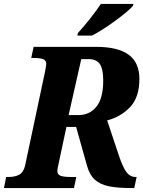

<svg xmlns="http://www.w3.org/2000/svg" viewBox="-42 -951 725 971"><path d="M-11 -56H1Q35 -56 56 -68Q77 -80 85 -114L186 -590Q192 -622 192 -627Q192 -646 176 -652Q160 -658 128 -658H116L128 -714H445Q555 -714 609 -674Q663 -634 663 -552Q663 -459 616 -409.5Q569 -360 500 -342L558 -168Q579 -105 597.5 -80.5Q616 -56 644 -56H649L637 0H623Q552 0 508.5 -9Q465 -18 438 -42Q411 -66 398 -113L343 -309H294L256 -131Q248 -96 248 -87Q248 -68 264.5 -62Q281 -56 314 -56H344L332 0H-22ZM355 -369Q411 -369 445.5 -411.5Q480 -454 480 -544Q480 -603 462.5 -627.5Q445 -652 407 -652H369L305 -369ZM352 -784Q379 -813 413 -856Q447 -899 468 -931H633L630 -921Q608 -895 541 -846Q474 -797 423 -771H349Z"/></svg>

Font: Noto Serif NarrowExtraBold
Style: Italic
Weight: 800
Width: 4
Italic angle: -12°
Designer: Monotype Design Team
Foundry: Monotype Imaging Inc.
Version: Version 1.001